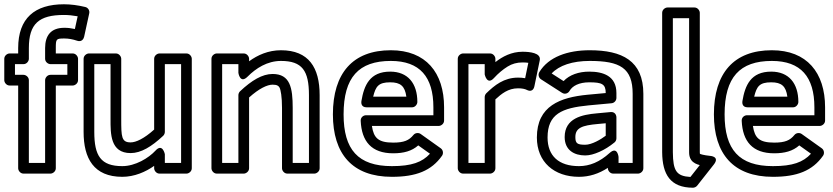

<svg xmlns="http://www.w3.org/2000/svg" viewBox="-28 -787 3897 898"><path d="M107 -562C107 -676.1 154.2 -717 271 -717C291.1 -717 313.1 -714.8 335.2 -710.8L322.2 -651.3C303.9 -655.4 289.5 -657 273 -657C210.3 -657 183 -621.3 183 -562V-512C183 -496.9 197.3 -487 208 -487H287V-437H208C192.9 -437 183 -422.7 183 -412V-25H107V-412C107 -427.1 92.7 -437 82 -437H42V-487H82C97.1 -487 107 -501.3 107 -512ZM57 -562V-537H17C6.3 -537 -8 -527.1 -8 -512V-412C-8 -401.3 1.9 -387 17 -387H57V0C57 10.7 66.9 25 82 25H208C218.7 25 233 15.1 233 0V-387H312C322.7 -387 337 -396.9 337 -412V-512C337 -522.7 327.1 -537 312 -537H233V-562C233 -605 234.7 -607 273 -607C292 -607 311.8 -603.6 332.9 -596.4C353.4 -589.3 363.2 -604.6 365.4 -614.7L389.4 -724.7C392.3 -737.8 383.9 -751.2 370.8 -754.3C335.9 -762.7 302.6 -767 271 -767C134.4 -767 57 -701.7 57 -562Z M544 -10C442.8 -10 413 -58.9 413 -170V-487H489V-230C489 -162.6 487.1 -71 583 -71C631.3 -71 680.9 -101 735.1 -151.8C740.2 -156.5 743 -164 743 -170V-487H819V-25H743V-66C743 -66 732.3 -118.6 699.6 -82.9C667 -47.4 604.6 -10 544 -10ZM544 40C600.4 40 653 17.1 693 -11.2V0C693 10.7 702.9 25 718 25H844C854.7 25 869 15.1 869 0V-512C869 -522.7 859.1 -537 844 -537H718C707.3 -537 693 -527.1 693 -512V-181C646.1 -138.8 608 -121 583 -121C539.9 -121 539 -147.5 539 -230V-512C539 -522.7 529.1 -537 514 -537H388C377.3 -537 363 -527.1 363 -512V-170C363 -46.4 410.4 40 544 40Z M1247 -441C1198.7 -441 1149.1 -411 1094.9 -360.2C1089.8 -355.5 1087 -348 1087 -342V-25H1011V-487H1087V-446C1087 -446 1094.6 -393.3 1129.7 -428.3C1169.3 -468 1222.1 -502 1286 -502C1385.2 -502 1417 -456.8 1417 -342V-25H1341V-282C1341 -376.3 1329.1 -441 1247 -441ZM1286 -552C1227 -552 1177.1 -529.6 1137 -500.4V-512C1137 -522.7 1127.1 -537 1112 -537H986C975.3 -537 961 -527.1 961 -512V0C961 10.7 970.9 25 986 25H1112C1122.7 25 1137 15.1 1137 0V-331C1183.9 -373.2 1222 -391 1247 -391C1268.1 -391 1275.1 -385.3 1279.5 -377.2C1284.9 -367.1 1291 -334.1 1291 -282V0C1291 10.7 1300.9 25 1316 25H1442C1452.7 25 1467 15.1 1467 0V-342C1467 -470.4 1416.4 -552 1286 -552Z M1800 -502C1935.5 -502 1999 -427.4 1999 -285V-248H1684C1670.9 -248 1658.3 -237.5 1659 -221.9C1663.3 -125.5 1709.7 -70 1811 -70C1859.9 -70 1898.1 -80.3 1928.2 -107L1983 -68C1946.4 -28.2 1897.1 -10 1805 -10C1646.4 -10 1579 -87.6 1579 -252C1579 -425.7 1649.9 -502 1800 -502ZM1800 -552C1622.1 -552 1529 -444.9 1529 -252C1529 -67.5 1619.6 40 1805 40C1917.9 40 1990 11.6 2039.4 -58.6C2046.5 -68.6 2045.1 -85.1 2033.5 -93.4L1939.5 -160.4C1930 -167.1 1914.2 -166.4 1905.6 -155.7C1885.2 -130.5 1861.7 -120 1811 -120C1741.7 -120 1719.8 -141.2 1711.4 -198H2024C2034.7 -198 2049 -207.9 2049 -223V-285C2049 -447.4 1963.8 -552 1800 -552ZM1924 -310C1924 -397.1 1879.4 -452 1797 -452C1701.6 -452 1674.7 -388.1 1662.3 -314.1C1661.1 -306.7 1660.4 -285 1687 -285H1899C1914.1 -285 1924 -299.3 1924 -310ZM1872.5 -335H1717.4C1729.1 -382.8 1742 -402 1797 -402C1845.1 -402 1865.9 -384.2 1872.5 -335Z M2428.1 -421.2C2416.6 -423.3 2406.9 -424 2395 -424C2328.9 -424 2284.9 -388.1 2246.6 -350.9C2241.7 -346.2 2239 -338.8 2239 -333V-25H2163V-487H2239V-439C2239 -439 2249.8 -386.4 2282.4 -422.1C2302.4 -443.9 2323.6 -461.7 2346.2 -475.8C2366.8 -488.6 2389.5 -495 2416 -495C2426.8 -495 2437.1 -494.2 2443 -493.2ZM2289 -496.5V-512C2289 -522.7 2279.1 -537 2264 -537H2138C2127.3 -537 2113 -527.1 2113 -512V0C2113 10.7 2122.9 25 2138 25H2264C2274.7 25 2289 15.1 2289 0V-322.2C2317.2 -348.1 2348.5 -374 2395 -374C2413.8 -374 2427.3 -370.9 2435.8 -366.6C2465.7 -351.7 2470.8 -380.9 2471.5 -383.9L2496.5 -504.9C2503.7 -540 2448.9 -545 2416 -545C2364.6 -545 2321.9 -522.5 2289 -496.5Z M2730 -502C2871.8 -502 2931 -469.1 2931 -348V-25H2865V-53C2865 -53 2859.9 -104.8 2823.2 -71.5C2776.7 -29.3 2729.6 -10 2680 -10C2585.4 -10 2533 -57.9 2533 -144C2533 -254.5 2600.9 -282.1 2724.4 -294.1L2832.3 -304.1C2845.3 -305.3 2855 -316.8 2855 -329V-352C2855 -431.9 2792.9 -452 2728 -452C2679 -452 2635.4 -437 2607.9 -407.7L2552.1 -443.5C2587.1 -480.9 2649 -502 2730 -502ZM2730 -552C2627.2 -552 2537.7 -521.1 2494.6 -449.9C2487.8 -438.7 2491.1 -423.3 2502.5 -416L2600.5 -353C2614.3 -344.1 2629.5 -350.5 2635.8 -361.8C2648.7 -384.8 2679.8 -402 2728 -402C2788.1 -402 2805 -393.4 2805 -351.8L2719.6 -343.9C2593.2 -331.6 2483 -292.4 2483 -144C2483 -29.1 2564 40 2680 40C2727.4 40 2772.3 25.9 2815 -2V0C2815 10.7 2824.9 25 2840 25H2956C2966.7 25 2981 15.1 2981 0V-348C2981 -503.2 2881.4 -552 2730 -552ZM2613 -146C2613 -84.4 2658.1 -60 2709 -60C2729.5 -60 2751.2 -66.1 2775.1 -76.6C2799.4 -87.3 2822.9 -102.1 2845.8 -120.6C2851.6 -125.3 2855 -132.7 2855 -140V-238C2855 -248.7 2848.2 -264.8 2827.7 -262.9L2763.7 -256.9C2695.3 -250.9 2613 -234.7 2613 -146ZM2709 -110C2671.5 -110 2663 -116.6 2663 -146C2663 -188.9 2694.2 -200.6 2768.3 -207.1L2805 -210.5V-152.2C2782.3 -135.1 2740.2 -110 2709 -110Z M3119 -75.1V-702H3195V-75C3195 -63.4 3196.7 -50.4 3204.8 -38.8C3214.8 -24.7 3230.3 -18.6 3244.9 -14.9L3201.1 40.7C3135.7 36.8 3119.8 12.6 3119 -75.1ZM3069 -74.9C3069.9 29 3107.2 90.6 3212.9 91C3219.1 91 3227.7 87.7 3232.6 81.5L3310.6 -17.5C3340.4 -55.3 3293.6 -57.9 3293.6 -57.9C3261.8 -61.2 3247.6 -66.2 3245.8 -67.6C3245.6 -67.9 3245 -70.3 3245 -75V-727C3245 -737.7 3235.1 -752 3220 -752H3094C3083.3 -752 3069 -742.1 3069 -727Z M3582 -502C3717.5 -502 3781 -427.4 3781 -285V-248H3466C3452.9 -248 3440.3 -237.5 3441 -221.9C3445.3 -125.5 3491.7 -70 3593 -70C3641.9 -70 3680.1 -80.3 3710.2 -107L3765 -68C3728.4 -28.2 3679.1 -10 3587 -10C3428.4 -10 3361 -87.6 3361 -252C3361 -425.7 3431.9 -502 3582 -502ZM3582 -552C3404.1 -552 3311 -444.9 3311 -252C3311 -67.5 3401.6 40 3587 40C3699.9 40 3772 11.6 3821.4 -58.6C3828.5 -68.6 3827.1 -85.1 3815.5 -93.4L3721.5 -160.4C3712 -167.1 3696.2 -166.4 3687.6 -155.7C3667.2 -130.5 3643.7 -120 3593 -120C3523.7 -120 3501.8 -141.2 3493.4 -198H3806C3816.7 -198 3831 -207.9 3831 -223V-285C3831 -447.4 3745.8 -552 3582 -552ZM3706 -310C3706 -397.1 3661.4 -452 3579 -452C3483.6 -452 3456.7 -388.1 3444.3 -314.1C3443.1 -306.7 3442.4 -285 3469 -285H3681C3696.1 -285 3706 -299.3 3706 -310ZM3654.5 -335H3499.4C3511.1 -382.8 3524 -402 3579 -402C3627.1 -402 3647.9 -384.2 3654.5 -335Z"/></svg>

Font: Fog Sans
Style: Outline
Weight: 700
Foundry: Intel Corporation
Version: Version 1.00